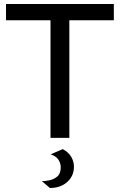

<svg xmlns="http://www.w3.org/2000/svg" viewBox="-20 -688 598 958"><path d="M232 0V-587H10V-668H548V-587H326V0ZM229 250 189 216Q205 216 227 211.5Q249 207 266 192.5Q283 178 283 147Q283 127 272 109.5Q261 92 233 82L293 56Q323 72 336 95.5Q349 119 349 143Q349 190 315.5 220Q282 250 229 250Z"/></svg>

Font: Atkinson Hyperlegible
Style: Regular
Weight: 400
Designer: Elliott Scott, Megan Eiswerth, Linus Boman, Theodore Petrosky
Foundry: Braille Institute
Version: Version 1.006; ttfautohint (v1.8.3)